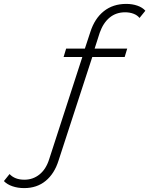

<svg xmlns="http://www.w3.org/2000/svg" viewBox="-191 -766 765 984"><path d="M554 -711 524 -674Q513 -688 493.5 -695.5Q474 -703 450 -703Q404 -703 371 -676Q338 -649 320 -598L294 -517H461L448 -474H282L109 57Q88 124 43 161Q-2 198 -67 198Q-100 198 -127.5 188.5Q-155 179 -171 162L-142 126Q-115 155 -66 155Q-22 155 11.5 128Q45 101 61 50L231 -474H135L148 -517H244L272 -602Q294 -671 341 -708.5Q388 -746 456 -746Q487 -746 513 -737Q539 -728 554 -711Z"/></svg>

Font: Montserrat Alternates Light
Style: Italic
Weight: 300
Italic angle: -11.3°
Designer: Julieta Ulanovsky
Foundry: Julieta Ulanovsky
Version: Version 7.200